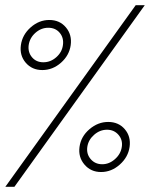

<svg xmlns="http://www.w3.org/2000/svg" viewBox="-34 -720 608 740"><path d="M-13.5 0 489 -700H524L21.5 0ZM129 -450Q89.5 -450 65.2 -478.2Q41 -506.5 46.5 -546Q52 -586 84.2 -614.5Q116.5 -643 156 -643Q196 -643 220 -614.5Q244 -586 238.5 -546Q233 -506.5 201 -478.2Q169 -450 129 -450ZM133 -480Q161 -480 183 -499.5Q205 -519 208.5 -546Q212.5 -574 196.2 -593.5Q180 -613 152 -613Q124.5 -613 102.5 -593.5Q80.5 -574 76.5 -546Q73 -519 89.2 -499.5Q105.5 -480 133 -480ZM355.5 -57Q316 -57 291.5 -85.8Q267 -114.5 272.5 -154Q278 -194 310.8 -222Q343.5 -250 383 -250Q423 -250 447 -222Q471 -194 465.5 -154Q460 -114.5 427.8 -85.8Q395.5 -57 355.5 -57ZM360 -87Q387 -87 409.2 -106.8Q431.5 -126.5 435.5 -154Q439.5 -181 422.5 -200.5Q405.5 -220 378.5 -220Q351 -220 328.8 -200.5Q306.5 -181 302.5 -154Q298.5 -126.5 315.5 -106.8Q332.5 -87 360 -87Z"/></svg>

Font: Urbanist Thin
Style: Italic
Weight: 100
Italic angle: -8°
Designer: Corey Hu
Foundry: Corey Hu
Version: Version 1.321; ttfautohint (v1.8.4.7-5d5b)